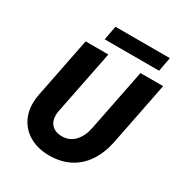

<svg xmlns="http://www.w3.org/2000/svg" viewBox="-204 -1038 1127 1193"><g transform="rotate(30 359.5 -441.5)"><path d="M70.3 -223.1Q70.3 -254.9 76.7 -286.6L162.6 -719.7H325.7L233.9 -259.3Q231 -243.2 231 -228.5Q231 -185.1 257.3 -159.9Q283.7 -134.8 328.6 -134.8Q382.3 -134.8 418.5 -172.4Q454.6 -210 467.3 -273.4L556.2 -719.7H718.8L629.4 -268.6Q611.8 -181.6 570.6 -119.6Q529.3 -57.6 465.8 -24.9Q402.3 7.8 320.3 7.8Q246.1 7.8 189.5 -21Q132.8 -49.8 101.6 -102.1Q70.3 -154.3 70.3 -223.1ZM277.8 -891.1H668L648.9 -790H258.8Z"/></g></svg>

Font: Reddit Sans Fudge ExBold Italic
Style: Regular
Weight: 800
Italic angle: -11.25°
Designer: Stephen Hutchings
Version: Version 1.013